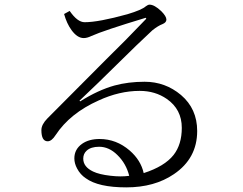

<svg xmlns="http://www.w3.org/2000/svg" viewBox="-20 -788 1040 822"><path d="M595.2 -46.9Q684.6 -75.7 723.1 -124.5Q758.3 -169.4 758.3 -240.7Q758.3 -319.8 694.3 -364.3Q644.5 -398.9 578.1 -398.9Q491.2 -398.9 402.3 -357.9Q279.8 -303.2 218.3 -210Q201.2 -183.1 184.1 -183.1Q157.2 -183.1 157.2 -231Q157.2 -254.9 183.1 -281.2Q292 -391.1 436 -535.2Q513.7 -610.8 606.4 -708L604 -711.9Q422.9 -657.2 371.1 -633.8Q353 -625 338.4 -625Q311 -625 286.1 -659.2Q265.6 -687.5 254.4 -728L278.3 -741.2Q311.5 -692.9 342.3 -692.9Q401.9 -692.9 525.4 -727.1Q587.4 -745.6 604.5 -761.2Q613.8 -768.1 620.1 -768.1Q641.1 -768.1 670.4 -740.2Q692.4 -718.3 692.4 -704.1Q692.4 -691.9 676.3 -685.1Q656.7 -677.7 632.3 -658.2Q580.1 -610.4 461.4 -493.2Q411.6 -443.4 320.3 -356.9L323.2 -354Q399.9 -402.3 470.2 -421.9Q529.3 -438 599.1 -438Q687.5 -438 754.9 -381.3Q824.2 -322.3 824.2 -227.1Q824.2 -109.9 724.6 -42.5Q641.6 14.2 520.5 14.2Q400.9 14.2 347.2 -24.9Q323.7 -40.5 310.1 -66.4Q298.3 -88.4 298.3 -109.9Q298.3 -148.9 331.5 -172.4Q360.8 -192.9 406.2 -192.9Q478 -192.9 535.2 -143.6Q583 -102.1 595.2 -46.9ZM533.2 -35.2Q520 -87.9 482.4 -124.5Q446.8 -159.7 404.3 -159.7Q368.7 -159.7 350.6 -142.6Q336.4 -129.4 336.4 -108.9Q336.4 -73.7 378.4 -53.7Q404.8 -41 452.6 -35.6Q496.6 -30.3 533.2 -35.2Z"/></svg>

Font: I.Ming
Style: Regular
Weight: 400
Designer: Ichiten Fonts Project
Version: Version 6.11; Dec 27, 2019